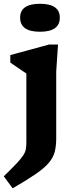

<svg xmlns="http://www.w3.org/2000/svg" viewBox="-29 -764 402 1016"><path d="M182.5 -596Q77.5 -596 77.5 -670.5Q77.5 -744 182.5 -744Q287.5 -744 287.5 -670.5Q287.5 -596 182.5 -596ZM110.5 -375Q102 -380.5 75.2 -398.8Q48.5 -417 25.5 -433V-472.5L231 -528.5H278L268.5 -385.5V-33.5Q268.5 8 260.8 38.5Q253 69 230 96.8Q207 124.5 161 156.2Q115 188 38 232.5L-9 169Q34.5 126.5 58.8 100.8Q83 75 94 58Q105 41 107.8 25.2Q110.5 9.5 110.5 -13Z"/></svg>

Font: Newsreader Caption SemiBold
Style: Regular
Weight: 600
Designer: Hugues Gentile
Foundry: Production Type
Version: Version 1.001